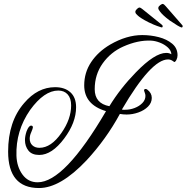

<svg xmlns="http://www.w3.org/2000/svg" viewBox="-20 -880 942 969"><path d="M177 69Q21 69 21 -115Q21 -267 102 -360Q170 -440 258 -440Q307 -440 335.5 -414Q364 -388 364 -339Q364 -261 304 -181Q242 -98 178 -98Q141 -98 123.5 -120Q106 -142 106 -173Q106 -193 114 -217Q125 -246 137 -246Q146 -246 146 -237Q146 -232 137 -211Q130 -196 130 -180Q130 -159 143.5 -146.5Q157 -134 179 -134Q238 -134 290 -209Q339 -279 339 -348Q339 -384 321.5 -403.5Q304 -423 274 -423Q203 -423 132 -325Q59 -220 63 -94Q65 -38 93.5 1Q122 40 170 40Q305 40 515 -319Q405 -352 405 -449Q405 -514 440 -566.5Q475 -619 536 -655Q619 -703 698 -703Q741 -703 781.5 -692.5Q822 -682 849 -659.5Q876 -637 876 -601Q876 -589 870.5 -578Q865 -567 859 -567Q860 -567 850 -573.5Q840 -580 828 -580Q743 -580 595 -327Q599 -326 603 -326Q607 -326 611 -326Q636 -326 659.5 -335Q683 -344 698.5 -360Q714 -376 714 -396Q714 -404 710.5 -412.5Q707 -421 707 -423Q707 -431 715 -431Q719 -431 723 -428Q746 -411 746 -386Q746 -361 727 -342Q708 -323 678.5 -312.5Q649 -302 619 -302Q602 -302 585 -305Q516 -178 417 -71Q285 69 177 69ZM532 -344Q587 -434 666 -515Q761 -613 819 -613Q834 -613 845 -606Q844 -625 827 -640.5Q810 -656 786.5 -665Q763 -674 742 -675Q676 -678 602 -645Q539 -617 498.5 -560.5Q458 -504 458 -430Q458 -358 532 -344ZM894 -742Q888 -744 874.5 -752Q861 -760 836 -777Q816 -792 804.5 -803Q793 -814 788 -821Q785 -825 781.5 -830.5Q778 -836 779 -841Q780 -848 789 -854.5Q798 -861 802 -860Q808 -859 817 -848L899 -754Q902 -752 902 -747Q900 -739 894 -742ZM794 -742Q788 -744 773 -749Q758 -754 731 -767Q709 -778 695 -787Q681 -796 676 -801Q672 -805 667.5 -809.5Q663 -814 663 -820Q663 -827 671 -834.5Q679 -842 683 -842Q690 -842 700 -833L797 -755Q801 -752 801 -748Q801 -740 794 -742Z"/></svg>

Font: Alex Brush
Style: Regular
Weight: 400
Designer: Robert E. Leuschke
Foundry: Robert E. Leuschke
Version: Version 1.111; ttfautohint (v1.8.4.7-5d5b)